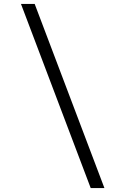

<svg xmlns="http://www.w3.org/2000/svg" viewBox="-20 -850 640 980"><path d="M443 110H513L157 -830H87Z"/></svg>

Font: JetBrains Mono ExtraLight
Style: Regular
Weight: 240
Monospace: yes
Designer: Philipp Nurullin, Konstantin Bulenkov
Foundry: JetBrains
Version: Version 2.305